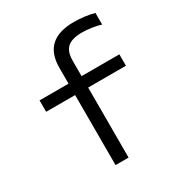

<svg xmlns="http://www.w3.org/2000/svg" viewBox="-180 -896 959 1021"><g transform="rotate(-30 300.0 -385.0)"><path d="M233 0V-430H55V-500H233V-597Q233 -684 280 -727Q327 -770 421 -770Q452 -770 484.5 -766Q517 -762 545 -754V-683Q518 -691 488.5 -695.5Q459 -700 431 -700Q368 -700 340.5 -675Q313 -650 313 -594V-500H545V-430H313V0Z"/></g></svg>

Font: M PLUS Code Latin Expanded
Style: Regular
Weight: 400
Width: 7
Designer: Coji Morishita
Foundry: UNDERFOREST DESIGN
Version: Version 1.002; ttfautohint (v1.8.3)